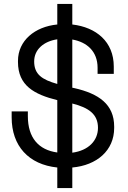

<svg xmlns="http://www.w3.org/2000/svg" viewBox="-20 -836 648 972"><path d="M356 -390 346 -392V-636C420 -623 474 -576 474 -493V-462H556V-499C556 -625 467 -698 346 -712V-816H270V-712C156 -701 71 -630 71 -528V-522C71 -403 153 -358 270 -329V-64C175 -77 121 -139 121 -248V-272H39V-242C39 -97 125 -3 270 12V116H346V12C470 1 558 -74 558 -188V-195C558 -308 480 -362 356 -390ZM153 -525C153 -586 202 -627 270 -637V-411C192 -433 153 -460 153 -525ZM346 -63V-312C429 -291 476 -258 476 -189C476 -124 428 -74 346 -63Z"/></svg>

Font: Space Text
Style: Regular
Weight: 400
Designer: Florian Karsten (Space Text), Colophon Foundry (Space Mono)
Foundry: Florian Karsten
Version: Version 1.003;PS 001.003;hotconv 1.0.88;makeotf.lib2.5.64775